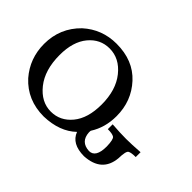

<svg xmlns="http://www.w3.org/2000/svg" viewBox="-121 -1009 1328 1328"><g transform="rotate(45 542.5 -345.5)"><path d="M398.4 -47.9Q489.7 -47.9 551.3 -122.6Q612.8 -197.3 612.8 -331.5Q612.8 -472.7 543.7 -558.8Q474.6 -645 377.4 -645Q286.1 -645 225.3 -571.5Q164.6 -498 164.6 -368.2Q164.6 -222.2 234.1 -135Q303.7 -47.9 398.4 -47.9ZM388.2 10.7Q226.6 10.7 124.5 -101.1Q34.2 -205.6 34.2 -346.7Q34.2 -502 144 -608.9Q247.1 -702.1 388.7 -702.1Q551.8 -702.1 647.2 -598.4Q742.7 -494.6 742.7 -347.7Q742.7 -235.8 688 -150.4Q686.5 -147.5 686.5 -132.8Q691.9 -46.4 777.8 -42Q842.8 -42 842.8 -150.9Q841.3 -218.8 825 -230Q808.6 -241.2 763.2 -241.2V-288.6Q841.8 -282.7 900.4 -282.7Q951.7 -282.7 1036.1 -288.6V-241.2Q992.2 -241.2 975.6 -231.7Q959 -222.2 957.5 -150.9Q943.8 -1.5 778.8 7.8Q657.7 7.3 626 -77.1Q539.1 6.3 388.2 10.7Z"/></g></svg>

Font: Kelvinch
Style: Bold
Weight: 700
Designer: Paul James Miller
Foundry: High-Logic / Made with FontCreator
Version: Version 3.501;March 28, 2021;FontCreator 13.0.0.2683 64-bit